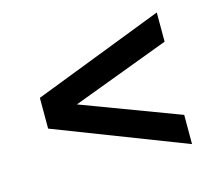

<svg xmlns="http://www.w3.org/2000/svg" viewBox="-71 -623 683 603"><g transform="rotate(-15 271.0 -322.0)"><path d="M484 -441 167 -322 484 -203V-108L60 -272V-372L484 -536Z"/></g></svg>

Font: Montserrat Ace
Style: Bold
Weight: 600
Designer: Julieta Ulanovsky
Foundry: Julieta Ulanovsky
Version: Version 1